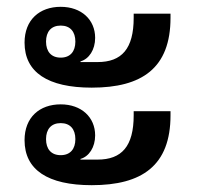

<svg xmlns="http://www.w3.org/2000/svg" viewBox="-20 -552 578 563"><path d="M249 -295C396 -295 480 -352 480 -500V-512H372V-500C372 -409 337 -370 266 -370H216V-372C241 -379 259 -406 259 -441C259 -494 219 -532 158 -532C96 -532 52 -494 52 -427C52 -340 120 -295 249 -295ZM249 -9C396 -9 480 -66 480 -214V-226H372V-214C372 -123 337 -84 266 -84H216V-86C241 -93 259 -120 259 -155C259 -208 219 -246 158 -246C96 -246 52 -208 52 -141C52 -54 120 -9 249 -9ZM158 -383C130 -383 115 -401 115 -430C115 -459 130 -477 158 -477C186 -477 201 -459 201 -430C201 -401 186 -383 158 -383ZM158 -97C130 -97 115 -115 115 -144C115 -173 130 -191 158 -191C186 -191 201 -173 201 -144C201 -115 186 -97 158 -97Z"/></svg>

Font: IBM Plex Thai Looped Medium
Style: Regular
Weight: 500
Designer: Mike Abbink, Paul van der Laan, Pieter van Rosmalen, Ben Mitchell, Mark Frömberg
Foundry: Bold Monday
Version: Version 1.0